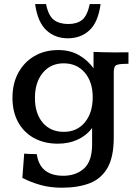

<svg xmlns="http://www.w3.org/2000/svg" viewBox="-20 -689 649 918"><path d="M274.9 208.5Q221.2 208.5 175 195.8Q128.9 183.1 86.9 161.6L95.7 45.4Q99.6 46.4 114.3 46.9Q128.9 47.4 142.3 47.6Q155.8 47.9 155.8 47.9Q163.6 101.1 195.8 126.2Q228 151.4 282.2 151.4Q342.3 151.4 381.1 117.2Q419.9 83 420.4 2.4Q420.4 1.5 420.4 -10.3Q420.4 -22 420.4 -37.4Q420.4 -52.7 420.4 -64.7Q420.4 -76.7 420.4 -77.1Q392.6 -40 350.3 -21Q308.1 -2 256.8 -2Q191.4 -2 142.3 -29.1Q93.3 -56.2 66.4 -105.5Q39.6 -154.8 39.6 -221.7Q39.6 -289.6 67.4 -340.8Q95.2 -392.1 144.5 -420.9Q193.8 -449.7 258.8 -449.7Q314.5 -449.7 356.4 -426Q398.4 -402.3 427.2 -362.8V-440.9Q451.7 -439.9 476.1 -439.2Q500.5 -438.5 525.4 -438.5Q546.9 -438.5 562.7 -438.7Q578.6 -439 594.2 -439V-383.8Q586.4 -383.8 580.3 -383.8Q574.2 -383.8 568.8 -383.3Q537.6 -382.3 530.8 -373.5Q523.9 -364.7 523.9 -341.8V-31.2Q523.9 60.5 494.4 112.8Q464.8 165 409.4 186.8Q354 208.5 274.9 208.5ZM285.2 -58.6Q348.1 -58.6 385.7 -104Q423.3 -149.4 423.3 -224.6Q423.3 -296.9 385.5 -341.6Q347.7 -386.2 284.2 -386.2Q222.2 -386.2 184.6 -340.8Q147 -295.4 147 -220.7Q147 -146.5 184.3 -102.5Q221.7 -58.6 285.2 -58.6ZM304.2 -505.9Q243.7 -505.9 201.9 -544.2Q160.2 -582.5 147.9 -669.4H200.2Q211.4 -613.8 237.5 -594Q263.7 -574.2 306.2 -574.2Q348.1 -574.2 372.6 -593.8Q397 -613.3 409.2 -669.4H460.9Q449.2 -582.5 407.7 -544.2Q366.2 -505.9 304.2 -505.9Z"/></svg>

Font: Kameron Medium
Style: Regular
Weight: 500
Designer: Vernon Adams
Foundry: Vernon Adams
Version: Version 1.100